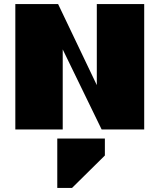

<svg xmlns="http://www.w3.org/2000/svg" viewBox="-20 -642 792 952"><path d="M460 -622H695V0H484L291 -397V0H56V-622H268L460 -220ZM264 290V45H500V129L337 290Z"/></svg>

Font: Sarpanch Black
Style: Regular
Weight: 900
Designer: Manushi Parikh (Devanagari and Latin), Jyotish Sonowal (Devanagari)
Foundry: Indian Type Foundry
Version: Version 2.004;PS 1.0;hotconv 1.0.78;makeotf.lib2.5.61930; tt